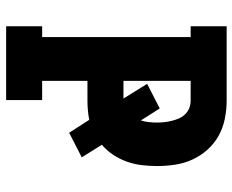

<svg xmlns="http://www.w3.org/2000/svg" viewBox="-88 -688 775 640"><g transform="rotate(90 300.0 -367.5)"><path d="M67 0V-120H103V-615H67V-735H315Q345 -735 375 -729Q405 -723 431.5 -708.5Q458 -694 478.5 -671Q499 -648 511.5 -620.5Q524 -593 528.5 -563Q533 -533 533 -503Q533 -478 530 -452.5Q527 -427 518.5 -403Q510 -379 496 -357.5Q482 -336 462 -319L504 -252L422 -210L379 -277Q364 -274 347.5 -272.5Q331 -271 315 -271H249V-120H313V0ZM249 -391H308L259 -470L341 -512L381 -449Q385 -462 386.5 -475.5Q388 -489 388 -503Q388 -516 386.5 -528.5Q385 -541 382 -553Q379 -565 374 -576.5Q369 -588 360 -597Q351 -606 339.5 -610.5Q328 -615 315 -615H249Z"/></g></svg>

Font: Iosevka Etoile Heavy
Style: Regular
Weight: 900
Designer: Belleve Invis
Foundry: Belleve Invis
Version: Version 22.1.2; ttfautohint (v1.8.4)